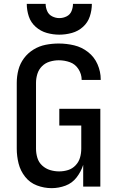

<svg xmlns="http://www.w3.org/2000/svg" viewBox="-20 -969 616 997"><path d="M248 8Q285 8 320 -5Q355 -18 378 -48Q401 -78 412 -113V0H501V-404H288V-317H402V-197Q402 -173 395.5 -150.5Q389 -128 372.5 -110.5Q356 -93 333.5 -86Q311 -79 287 -79Q263 -79 240 -86Q217 -93 199 -109.5Q181 -126 174 -149.5Q167 -173 167 -197V-539Q167 -562 174 -585Q181 -608 198 -625Q215 -642 238.5 -649Q262 -656 285 -656Q315 -656 343 -646Q371 -636 387.5 -610Q404 -584 404 -555Q404 -555 404 -554H503V-557Q503 -597 486.5 -635Q470 -673 437.5 -698.5Q405 -724 365.5 -733.5Q326 -743 285 -743Q251 -743 217.5 -736.5Q184 -730 154.5 -712Q125 -694 104.5 -666.5Q84 -639 75.5 -606Q67 -573 67 -539V-197Q67 -158 76.5 -120Q86 -82 110.5 -51Q135 -20 172 -6Q209 8 248 8ZM288 -789Q321 -789 353.5 -798Q386 -807 411 -829.5Q436 -852 446.5 -884Q457 -916 457 -949H359Q359 -930 351.5 -911.5Q344 -893 326 -884Q308 -875 288 -875Q269 -875 251 -884Q233 -893 225 -911.5Q217 -930 217 -949H119Q119 -916 129.5 -884Q140 -852 165.5 -829.5Q191 -807 223 -798Q255 -789 288 -789Z"/></svg>

Font: Iosevka Sparkle Medium
Style: Regular
Weight: 500
Designer: Belleve Invis
Foundry: Belleve Invis
Version: Version 4.5.0; ttfautohint (v1.8.3)